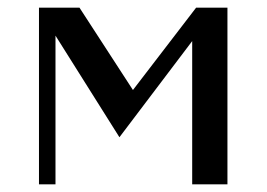

<svg xmlns="http://www.w3.org/2000/svg" viewBox="-20 -480 695 500"><path d="M81.5 0V-460H187L326.2 -245.6L490.7 -460H572.3V0H480.5V-373L291 -122.6L124.5 -387.2V0Z"/></svg>

Font: Federov2
Style: Regular
Weight: 400
Designer: Olexa M. Volochay | Cyreal.org
Foundry: Olexa M. Volochay | Cyreal.org
Version: Version 1.000